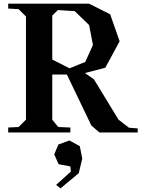

<svg xmlns="http://www.w3.org/2000/svg" viewBox="-20 -725 774 1051"><path d="M466.8 -705.1 583 -647 634.8 -499 556.2 -354 444.8 -325.2 494.1 -291 628.9 -69.8 686 -25.9 733.9 -22V0H523.9L480 -38.1L346.2 -316.9H266.1V-69.8L298.8 -29.8L365.2 -26.9V0H24.9V-26.9L82 -29.8L122.1 -69.8V-634.8L82 -674.8L24.9 -678.2V-705.1ZM266.1 -398.9 360.8 -351.1 446.8 -386.2 488.8 -479 467.8 -587.9 389.2 -664.1 296.9 -669.9 266.1 -640.1ZM276.9 120.1 299.8 65.9 359.9 43.9 417 75.2 430.2 143.1 411.1 223.1 311 306.2 287.1 287.1 368.2 213.9 365.2 186 300.8 173.8Z"/></svg>

Font: Ortica Angular Bold
Style: Regular
Weight: 700
Designer: Benedetta Bovani
Foundry: Collletttivo
Version: Version 2.000;Glyphs 3.1.2 (3151)